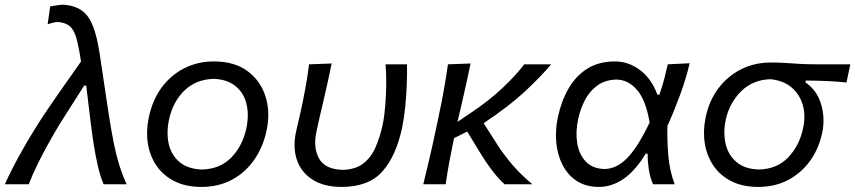

<svg xmlns="http://www.w3.org/2000/svg" viewBox="-40 -762 3536 794"><path d="M-20 0Q10.5 -67.5 54 -144Q97.5 -220.5 143 -289Q180 -344 218.8 -399.2Q257.5 -454.5 295 -507.5Q285.5 -570 275.8 -604.5Q266 -639 248.8 -653.5Q231.5 -668 201 -671Q184 -671 157 -661.5L167.5 -735.5Q181.5 -738 197 -740.2Q212.5 -742.5 225 -742.5Q270.5 -738.5 299 -718Q327.5 -697.5 344.5 -653.8Q361.5 -610 372.5 -537.5L411 -280.5Q421.5 -215.5 431 -168.2Q440.5 -121 452.8 -81.2Q465 -41.5 483.5 0H388.5Q374.5 -33 364.8 -75.2Q355 -117.5 348 -162.2Q341 -207 336 -247L316.5 -408H308L208 -251Q186 -214.5 161.8 -171.2Q137.5 -128 115.8 -83.8Q94 -39.5 79 0Z M794 11Q728 11 681.2 -12.8Q634.5 -36.5 607 -77Q579.5 -117.5 571.5 -168.8Q563.5 -220 575 -274.5Q590 -348.5 629 -400.8Q668 -453 723.5 -480.5Q779 -508 844 -508Q929.5 -508 983.8 -467.8Q1038 -427.5 1058.2 -362.2Q1078.5 -297 1062.5 -222.5Q1047.5 -152.5 1010.5 -100Q973.5 -47.5 918.2 -18.2Q863 11 794 11ZM797 -61Q872 -63.5 918 -112.2Q964 -161 979 -232Q990.5 -288 979 -333.5Q967.5 -379 933.2 -406.5Q899 -434 843.5 -436Q768.5 -433.5 721 -386Q673.5 -338.5 658.5 -265Q647.5 -211 658.2 -165.2Q669 -119.5 703.5 -91Q738 -62.5 797 -61Z M1372 11Q1300 11 1253 -18.8Q1206 -48.5 1188 -100.2Q1170 -152 1184.5 -218.5Q1189 -239.5 1193.5 -257.8Q1198 -276 1202 -294Q1214.5 -351 1223.2 -398.5Q1232 -446 1238 -496L1331.5 -499.5Q1314 -413.5 1296.5 -340.2Q1279 -267 1268.5 -217Q1254.5 -152 1279.2 -106.8Q1304 -61.5 1377.5 -59.5Q1429.5 -61 1461.8 -85.5Q1494 -110 1512.5 -151.8Q1531 -193.5 1542.5 -246Q1549.5 -280 1553.2 -325.5Q1557 -371 1557.2 -416.5Q1557.5 -462 1554.5 -496H1643Q1644 -461 1642.2 -414.5Q1640.5 -368 1635.8 -320.2Q1631 -272.5 1623 -234.5Q1598 -116.5 1541.2 -52.8Q1484.5 11 1372 11Z M1710.5 0Q1723.5 -54.5 1735.8 -106Q1748 -157.5 1761 -219.5L1771.5 -268.5Q1785.5 -334 1795 -387.2Q1804.5 -440.5 1812.5 -496L1906 -499.5Q1891.5 -429 1877.2 -367.2Q1863 -305.5 1852 -258L1904.5 -293.5Q1982.5 -345.5 2038.5 -398.5Q2094.5 -451.5 2128 -496H2239.5Q2195.5 -444 2130.5 -383.5Q2065.5 -323 1960 -252.5L2019.5 -159.5Q2045 -120.5 2079.2 -80.2Q2113.5 -40 2161.5 0H2046.5Q2018.5 -26 1993.8 -58.8Q1969 -91.5 1947 -128L1892 -218L1837.5 -190.5Q1827 -140 1818.5 -94.5Q1810 -49 1803 0Z M2437 11Q2383.5 11 2346 -13.2Q2308.5 -37.5 2287 -78.8Q2265.5 -120 2260.5 -171.5Q2255.5 -223 2267 -277.5Q2281.5 -345 2311.8 -397Q2342 -449 2389.5 -478.5Q2437 -508 2503.5 -508Q2559 -508 2606.8 -472.2Q2654.5 -436.5 2678.5 -370.5H2687Q2699.5 -407 2707.5 -437.8Q2715.5 -468.5 2721.5 -496L2812 -500.5Q2797 -436 2772.2 -369Q2747.5 -302 2720 -241Q2718.5 -179.5 2723.8 -118.2Q2729 -57 2750 0H2660.5Q2648 -28.5 2643 -61.8Q2638 -95 2638 -126.5H2630.5Q2585.5 -53.5 2537.2 -21.2Q2489 11 2437 11ZM2459.5 -63Q2510.5 -63.5 2554.8 -109.5Q2599 -155.5 2646.5 -255.5Q2630.5 -349.5 2593.5 -391.2Q2556.5 -433 2508 -433Q2462.5 -431.5 2430.8 -408.8Q2399 -386 2379.5 -349.2Q2360 -312.5 2351 -269.5Q2339.5 -217 2347 -170.5Q2354.5 -124 2382.2 -94.2Q2410 -64.5 2459.5 -63Z M3096.5 11Q3030.5 11 2983.8 -13Q2937 -37 2909.8 -77.8Q2882.5 -118.5 2874.5 -169.8Q2866.5 -221 2878 -276Q2892 -345 2930.5 -396.2Q2969 -447.5 3024.8 -475.5Q3080.5 -503.5 3147.5 -503.5Q3181 -503.5 3207 -501.8Q3233 -500 3264 -498Q3295 -496 3344 -496H3476.5L3460.5 -421Q3421.5 -425 3380 -426.8Q3338.5 -428.5 3292.5 -429L3291 -421Q3338 -389.5 3355.5 -331.5Q3373 -273.5 3360 -212Q3345.5 -145.5 3308.8 -95.2Q3272 -45 3217.8 -17Q3163.5 11 3096.5 11ZM3099.5 -61Q3173.5 -63 3219.8 -111.5Q3266 -160 3281 -231.5Q3292.5 -283.5 3279.8 -327.8Q3267 -372 3233 -400.8Q3199 -429.5 3145.5 -434.5Q3072.5 -432 3024.2 -383.8Q2976 -335.5 2961 -265.5Q2950 -212 2961 -166Q2972 -120 3006.5 -91.2Q3041 -62.5 3099.5 -61Z"/></svg>

Font: Commissioner Flair
Style: Italic
Weight: 400
Italic angle: -12°
Designer: Kostas Bartsokas
Foundry: Kostas Bartsokas
Version: Version 1.000; ttfautohint (v1.8.3)